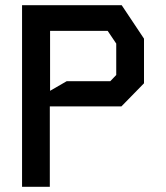

<svg xmlns="http://www.w3.org/2000/svg" viewBox="-20 -720 640 740"><path d="M65 -700V0H172V-310H448L535 -399V-571L449 -700ZM173 -601H395L428 -552V-431L405 -407H237L173 -370Z"/></svg>

Font: Kode Mono SemiBold
Style: Regular
Weight: 600
Monospace: yes
Designer: Isa Ozler
Foundry: Kadena LLC
Version: Version 1.206;gftools[0.9.28]